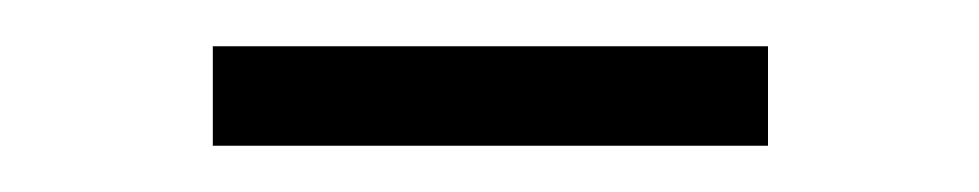

<svg xmlns="http://www.w3.org/2000/svg" viewBox="-20 -308 423 83"><path d="M72 -245V-288H312V-245Z"/></svg>

Font: Nunito Sans 7pt SemiCondensed ExtraLight
Style: Regular
Weight: 250
Width: 4
Designer: Vernon Adams
Foundry: Vernon Adams
Version: Version 3.101;gftools[0.9.27]